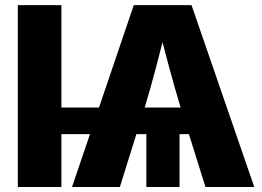

<svg xmlns="http://www.w3.org/2000/svg" viewBox="-20 -748 1048 768"><path d="M225.6 -727.5V0H51.3V-727.5ZM698.2 -264.6V0H565.4V-264.6ZM268.1 0 515.1 -727.5H746.1L997.1 0H801.8L702.1 -318.8Q678.2 -398.4 655.3 -483.6Q632.3 -568.8 608.4 -664.6H651.9Q627.9 -568.8 605.5 -483.6Q583 -398.4 559.1 -318.8L459.5 0ZM180.2 -211.4V-317.9H828.6V-211.4Z"/></svg>

Font: Inter 24pt ExtraBold
Style: Regular
Weight: 800
Designer: Rasmus Andersson
Foundry: rsms
Version: Version 4.001;git-66647c0bb